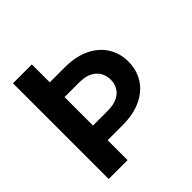

<svg xmlns="http://www.w3.org/2000/svg" viewBox="-190 -880 1032 1032"><g transform="rotate(-45 325.5 -364.0)"><path d="M58.6 -727.5H202.1V0H58.6ZM125.5 -591.3H314Q399.9 -591.3 459.2 -562.3Q518.6 -533.2 549.3 -483.6Q580.1 -434.1 580.1 -371.1Q580.1 -308.1 549.3 -258.5Q518.6 -209 459.2 -180.2Q399.9 -151.4 314 -151.4H125.5V-262.7H314Q358.9 -263.2 387.5 -277.1Q416 -291 430.2 -315.2Q444.3 -339.4 444.3 -369.1Q444.3 -399.9 430.2 -424.8Q416 -449.7 387.5 -464.4Q358.9 -479 314 -479H125.5Z"/></g></svg>

Font: Inter Cardless Tabular Bold
Style: Bold
Weight: 700
Designer: Rasmus Andersson
Foundry: rsms
Version: Version 4.000;git-4fc901f